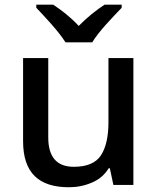

<svg xmlns="http://www.w3.org/2000/svg" viewBox="-20 -786 670 816"><path d="M372.1 -606C397.9 -650.9 461.9 -715.8 497.1 -752.9V-766.1H424.3C389.6 -743.2 350.1 -712.4 314.5 -675.8C280.8 -712.4 241.2 -743.2 206.1 -766.1H134.3V-752.9C169.9 -715.3 230.5 -651.4 258.3 -606ZM440.9 -539.1V-266.1C440.9 -205.1 430.2 -158.7 409.2 -126C387.7 -93.3 349.1 -77.1 293.9 -77.1C221.2 -77.1 185.1 -118.7 185.1 -202.1V-539.1H78.1V-186C78.1 -49.8 146.5 9.8 272.9 9.8C307.1 9.8 339.4 3.4 370.1 -9.8C400.9 -22.5 424.8 -43 441.9 -70.8H446.8L461.9 0H546.9V-539.1Z"/></svg>

Font: Noto Reveo Sans
Style: Regular
Weight: 500
Designer: Monotype Design Team
Foundry: Monotype Imaging Inc.
Version: Version 2.007